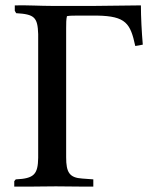

<svg xmlns="http://www.w3.org/2000/svg" viewBox="-20 -694 567 714"><path d="M511 -528C507 -574 504 -631 504 -674C447 -674 391 -672 333 -672H203H172C130 -672 86 -675 35 -674V-654L40 -645C108 -641 120 -630 122 -567V-107C121 -46 107 -30 39 -27C36 -25 35 -22 33 -20V0H87C120 0 149 -1 188 -1C223 -1 261 0 295 0H327V-27L286 -30C238 -33 226 -53 226 -109V-589C226 -607 226 -622 229 -634C240 -636 254 -636 271 -636H342C448 -634 465 -607 483 -523C492 -524 501 -526 511 -528Z"/></svg>

Font: Sibila
Style: Regular
Weight: 400
Designer: Stefan Peev
Foundry: Context Ltd
Version: Version 1.000